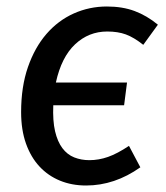

<svg xmlns="http://www.w3.org/2000/svg" viewBox="-20 -559 511 591"><path d="M255 -66Q284 -66 312.5 -76Q341 -86 377 -110L412 -44Q333 12 245 12Q201 12 164.5 -3Q128 -18 101.5 -46.5Q75 -75 60 -117Q45 -159 45 -214Q45 -292 66 -352.5Q87 -413 123 -454.5Q159 -496 207 -517.5Q255 -539 309 -539Q357 -539 394.5 -525Q432 -511 466 -483L421 -421Q392 -444 367.5 -453Q343 -462 310 -462Q253 -462 211 -422.5Q169 -383 152 -305H371L362 -235H144Q142 -187 149.5 -155Q157 -123 172 -103Q187 -83 208.5 -74.5Q230 -66 255 -66Z"/></svg>

Font: Yekcdsyqcyvpieeyorgstswgcgt
Style: Regular
Weight: 400
Italic angle: -8°
Designer: Carrois Corporate & Edenspiekermann
Foundry: Carrois Corporate GbR & Edenspiekermann AG
Version: Version 2.001